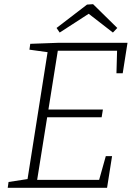

<svg xmlns="http://www.w3.org/2000/svg" viewBox="-20 -900 652 920"><path d="M125 -690 262 -695H591L568 -549H538L541 -657H257L212 -375H473L467 -338H206L158 -38H455L487 -152H517L493 0H17L21 -28L112 -42L208 -650L121 -662ZM426 -880 542 -766 521 -744 405 -834 266 -744 251 -766 397 -878Z"/></svg>

Font: Bitter Pro Light
Style: Italic
Weight: 300
Italic angle: -9°
Designer: Sol Matas, and Bitter project Authors
Foundry: Sol Matas
Version: Version 1.010